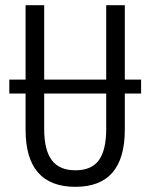

<svg xmlns="http://www.w3.org/2000/svg" viewBox="-20 -713 582 743"><path d="M272 10Q79 10 79 -211V-351H16V-405H79V-693H151V-405H391V-693H463V-405H526V-351H463V-211Q463 10 272 10ZM272 -54Q334 -54 362.5 -93Q391 -132 391 -214V-351H151V-214Q151 -132 180.5 -93Q210 -54 272 -54Z"/></svg>

Font: Ubuntu Sans Condensed
Style: Regular
Weight: 400
Width: 3
Designer: Dalton Maag Ltd
Foundry: Dalton Maag Ltd
Version: Version 1.006; ttfautohint (v1.8.4.7-5d5b)